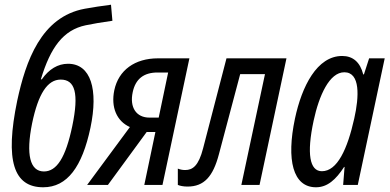

<svg xmlns="http://www.w3.org/2000/svg" viewBox="-20 -783 1650 813"><path d="M163 10C265 10 328 -77 363 -242C397 -404 365 -513 268 -513C225 -513 187 -490 157 -447H153C194 -583 248 -656 343 -676C377 -683 407 -688 456 -695L450 -763C411 -758 372 -752 339 -746C154 -712 89 -524 53 -357C0 -102 38 10 163 10ZM166 -57C107 -57 89 -128 116 -261C142 -386 181 -446 237 -446C298 -446 315 -388 286 -249C258 -115 220 -57 166 -57Z M349 0H437L601 -224H638L591 0H668L782 -536H649C551 -536 482 -486 464 -401C449 -329 474 -270 530 -245ZM613 -285C557 -285 528 -328 542 -393C554 -449 589 -476 647 -476H692L652 -285Z M774 7C844 7 882 -35 907 -130L997 -469H1102L1002 0H1079L1193 -536H939L840 -155C821 -81 796 -63 764 -63C753 -63 743 -65 733 -69V0C742 4 757 7 774 7Z M1318 10C1366 10 1402 -22 1437 -76H1439L1433 0H1495L1609 -536H1543L1521 -468H1518C1505 -520 1474 -546 1429 -546C1322 -546 1258 -417 1229 -281C1192 -106 1220 10 1318 10ZM1343 -58C1291 -58 1278 -132 1308 -272C1331 -379 1375 -477 1438 -477C1506 -477 1501 -374 1480 -281C1451 -151 1408 -58 1343 -58Z"/></svg>

Font: Noto Sans ExtraCondensed
Style: Italic
Weight: 400
Width: 2
Italic angle: -12°
Designer: Monotype Design Team
Foundry: Monotype Imaging Inc.
Version: Version 2.013